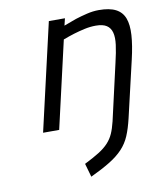

<svg xmlns="http://www.w3.org/2000/svg" viewBox="-84 -577 735 881"><g transform="rotate(-10 284.0 -136.5)"><path d="M87 0 202 -500H277L269 -467Q297 -478 326 -488Q351 -496 380 -503Q409 -510 436 -510Q486 -510 515 -495Q544 -480 555.5 -449.5Q567 -419 564 -371.5Q561 -324 546 -260L485 2Q474 49 460 82Q446 115 422 140.5Q398 166 361.5 188.5Q325 211 270 237L252 174Q294 153 321 136Q348 119 365 100.5Q382 82 392 59.5Q402 37 410 4L470 -259Q481 -305 485.5 -339.5Q490 -374 484 -396.5Q478 -419 460.5 -430.5Q443 -442 410 -442Q384 -442 357 -436Q330 -430 307 -423Q281 -415 255 -405L162 0Z"/></g></svg>

Font: Panefresco 400wt
Style: Italic
Weight: 400
Foundry: Campivisivi & Chank Co
Version: Version 1.001